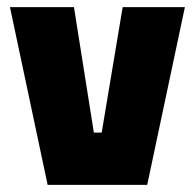

<svg xmlns="http://www.w3.org/2000/svg" viewBox="-20 -520 549 540"><path d="M8 -500H188L244 -147H266L325 -500H500L394 0H114Z"/></svg>

Font: Cairo Black
Style: Regular
Weight: 900
Designer: Mohamed Gaber, the designers of Titillium
Foundry: Kief Type Foundry
Version: Version 2.009; ttfautohint (v1.5.33-1714) -l 8 -r 50 -G 200 